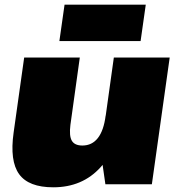

<svg xmlns="http://www.w3.org/2000/svg" viewBox="-20 -785 756 818"><path d="M280 -253Q274 -206 286 -185.5Q298 -165 331 -165Q372 -165 397 -197Q422 -229 430 -292L516 -377L508 -319Q486 -158 408.5 -72.5Q331 13 207 13Q102 13 61.5 -43Q21 -99 38 -220L83 -540H320ZM627 0H429L409 -139L465 -540H703ZM601 -765 579 -610H233L255 -765Z"/></svg>

Font: Pathway Extreme SemiCondensed Black
Style: Italic
Weight: 900
Width: 4
Italic angle: -8°
Version: Version 1.001;gftools[0.9.26]